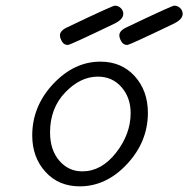

<svg xmlns="http://www.w3.org/2000/svg" viewBox="-20 -655 666 679"><path d="M402 -530Q402 -547 429 -559Q588 -635 596 -635Q608 -635 617 -626.5Q626 -618 626 -606Q626 -587 596 -572Q438 -496 430 -496Q416 -496 409 -508.5Q402 -521 402 -530ZM192 -530Q192 -547 219 -559Q378 -635 386 -635Q398 -635 407 -626.5Q416 -618 416 -606Q416 -587 386 -572Q228 -496 220 -496Q206 -496 199 -508.5Q192 -521 192 -530ZM94 -176Q94 -279 168 -358Q242 -437 335 -437Q410 -437 456.5 -385.5Q503 -334 503 -256Q503 -154 429.5 -75Q356 4 262 4Q187 4 140.5 -47.5Q94 -99 94 -176ZM157 -187Q157 -125 189.5 -87Q222 -49 271 -49Q339 -49 390.5 -115Q442 -181 442 -255Q442 -310 409.5 -347Q377 -384 326 -384Q264 -384 210.5 -328Q157 -272 157 -187Z"/></svg>

Font: CMU Typewriter Text
Style: LightOblique
Weight: 200
Italic angle: -9.46001°
Version: Version 0.7.0